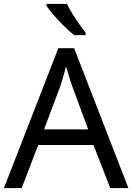

<svg xmlns="http://www.w3.org/2000/svg" viewBox="-20 -964 679 984"><path d="M545 0 459 -221H176L91 0H0L279 -717H360L638 0ZM352 -517Q349 -525 342 -546Q335 -567 328.5 -589.5Q322 -612 318 -624Q311 -593 302 -563.5Q293 -534 287 -517L206 -301H432ZM360 -784Q337 -802 308 -830.5Q279 -859 254.5 -887.5Q230 -916 218 -934V-944H323Q334 -922 350.5 -894.5Q367 -867 385.5 -841Q404 -815 419 -796V-784Z"/></svg>

Font: Noto Sans Coptic
Style: Regular
Weight: 400
Designer: Monotype Design Team, Denis Moyogo Jacquerye
Foundry: Monotype Imaging Inc.
Version: Version 2.002; ttfautohint (v1.8.4.7-5d5b)